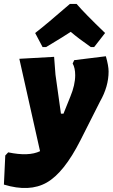

<svg xmlns="http://www.w3.org/2000/svg" viewBox="-68 -767 576 983"><path d="M150 -526 112 -598Q168 -641 290 -747H324Q365 -699 470 -598L414 -526H397Q334 -570 294 -604Q268 -586 168 -526ZM209 -476 216 -385 244 -185H257L292 -272Q317 -332 317 -382Q317 -419 304 -442L312 -459L474 -479Q488 -430 488 -401Q488 -324 444 -247L344 -49Q260 117 171.5 167.5Q83 218 -48 178L-41 29L-26 13Q79 35 137 7L31 -466Z"/></svg>

Font: Alegreya Sans SC Black
Style: Italic
Weight: 900
Italic angle: -7°
Designer: Juan Pablo del Peral
Foundry: Huerta Tipografica
Version: Version 2.007